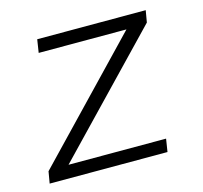

<svg xmlns="http://www.w3.org/2000/svg" viewBox="-83 -619 753 711"><g transform="rotate(-15 293.5 -264.0)"><path d="M108.9 -49.3H482.9L475.1 0H23.4L31.2 -45.4L445.8 -478H109.4L117.2 -528.3H533.2L525.4 -482.9Z"/></g></svg>

Font: Roboto Mono Light
Style: Italic
Weight: 300
Designer: Google
Version: Version 2.000985; 2015; ttfautohint (v1.3)